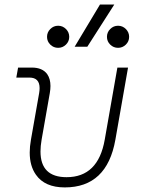

<svg xmlns="http://www.w3.org/2000/svg" viewBox="-20 -815 626 845"><path d="M265.1 9.8Q177.2 9.8 138.2 -45.9Q110.8 -84.5 110.8 -143.6Q110.8 -169.9 116.2 -200.2L152.3 -405.3Q154.3 -417.5 154.3 -427.2Q154.3 -473.6 109.4 -473.6H51.8L59.6 -517.6H120.1Q167 -517.6 188 -488.3Q202.1 -467.8 202.1 -436.5Q202.1 -422.4 199.2 -405.3L163.1 -200.2Q158.2 -171.9 158.2 -148.4Q158.2 -35.2 272.9 -35.2Q412.1 -35.2 440.9 -200.2L496.6 -517.6H543.5L487.8 -200.2Q450.7 9.8 265.1 9.8ZM308.6 -609.4 419.9 -794.9H482.9L364.3 -609.4ZM235.8 -604.5Q215.8 -604.5 201.4 -618.7Q187 -632.8 187 -652.8Q187 -672.9 201.4 -687.3Q215.8 -701.7 235.8 -701.7Q255.9 -701.7 270.3 -687.3Q284.7 -672.9 284.7 -652.8Q284.7 -632.8 270.3 -618.7Q255.9 -604.5 235.8 -604.5ZM499.5 -604.5Q479.5 -604.5 465.1 -618.7Q450.7 -632.8 450.7 -652.8Q450.7 -672.9 465.1 -687.3Q479.5 -701.7 499.5 -701.7Q519.5 -701.7 533.9 -687.3Q548.3 -672.9 548.3 -652.8Q548.3 -632.8 533.9 -618.7Q519.5 -604.5 499.5 -604.5Z"/></svg>

Font: CaskaydiaCove NF ExtraLight
Style: Italic
Weight: 200
Italic angle: -10°
Designer: Aaron Bell
Foundry: Saja Typeworks
Version: Version 2111.001; VTT 6.35;Nerd Fonts 3.2.1